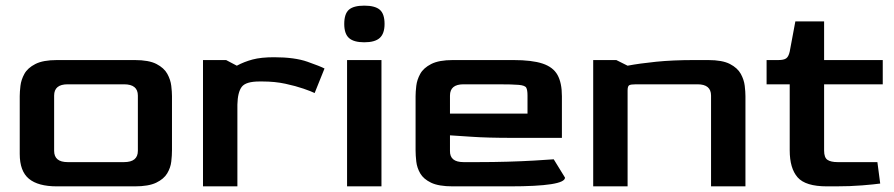

<svg xmlns="http://www.w3.org/2000/svg" viewBox="-20 -661 3171 681"><path d="M182 0Q115 0 82.5 -27Q50 -54 50 -115V-320Q50 -335 52.5 -356.5Q55 -378 66.5 -399Q78 -420 105.5 -434Q133 -448 182 -448H458Q508 -448 535 -434Q562 -420 573.5 -399Q585 -378 587.5 -356.5Q590 -335 590 -320V-128Q590 -110 587.5 -88Q585 -66 573 -46Q561 -26 534 -13Q507 0 458 0ZM220 -86H420Q469 -86 469 -126V-322Q469 -362 420 -362H220Q172 -362 172 -322V-126Q172 -86 220 -86Z M700 0V-448H782L820 -428Q846 -442 876 -450Q906 -458 952 -458Q1025 -458 1070.5 -442Q1116 -426 1131 -418L1096 -331Q1084 -337 1056.5 -346.5Q1029 -356 992 -364Q955 -372 911 -372H900Q852 -372 837.5 -353Q823 -334 822 -290V0Z M1272 -511Q1235 -511 1218 -526Q1201 -541 1201 -576Q1201 -612 1217.5 -626.5Q1234 -641 1272 -641Q1310 -641 1327 -626.5Q1344 -612 1344 -576Q1344 -542 1327 -526.5Q1310 -511 1272 -511ZM1211 0V-448H1333V0Z M1586 0Q1536 0 1509 -13Q1482 -26 1470.5 -46Q1459 -66 1456.5 -88Q1454 -110 1454 -128V-320Q1454 -335 1456.5 -356.5Q1459 -378 1470.5 -399Q1482 -420 1509.5 -434Q1537 -448 1586 -448H1801Q1867 -448 1904.5 -435.5Q1942 -423 1957.5 -395Q1973 -367 1973 -320V-172H1798Q1708 -172 1651.5 -176Q1595 -180 1576 -181V-126Q1575 -86 1624 -86H1675Q1729 -86 1780.5 -87.5Q1832 -89 1875 -91.5Q1918 -94 1944 -96L1984 -31Q1984 0 1787 0ZM1576 -258H1851V-322Q1851 -342 1846.5 -350Q1842 -358 1820 -360Q1798 -362 1745 -362H1624Q1576 -362 1576 -322Z M2084 0V-448H2166L2206 -428Q2248 -436 2307 -442Q2366 -448 2442 -448H2492Q2542 -448 2569 -434Q2596 -420 2607.5 -399Q2619 -378 2621.5 -356.5Q2624 -335 2624 -320V0H2502V-322Q2502 -362 2454 -362H2236Q2217 -362 2211.5 -358.5Q2206 -355 2206 -340V0Z M2913 0Q2837 0 2809 -32Q2781 -64 2781 -128V-362H2699V-448H2741Q2760 -448 2768.5 -454Q2777 -460 2781 -478L2801 -585H2903V-448H3111V-362H2903V-127Q2903 -102 2915 -94Q2927 -86 2951 -86H3092L3102 -10Q3081 -7 3038 -3.5Q2995 0 2944 0Z"/></svg>

Font: Goldman
Style: Regular
Weight: 400
Designer: Jaikishan Patel
Version: Version 1.000; ttfautohint (v1.8.3)